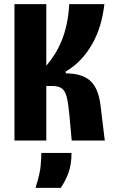

<svg xmlns="http://www.w3.org/2000/svg" viewBox="-20 -680 556 929"><path d="M50 0V-660H204V-362Q227 -389 245.5 -418.5Q264 -448 278.5 -483.5Q293 -519 302.5 -562.5Q312 -606 315 -660H485Q479 -606 464.5 -557.5Q450 -509 426.5 -467.5Q403 -426 371 -392Q339 -358 298 -334V-325Q332 -325 360 -318Q388 -311 410 -294.5Q432 -278 446 -248Q460 -218 466 -173L487 0H327L316 -121Q311 -177 303.5 -208Q296 -239 280 -251.5Q264 -264 233 -264H204V0ZM152 229Q173 162 176.5 124Q180 86 180 60H326Q326 116 311.5 155.5Q297 195 274 229Z"/></svg>

Font: Bricolage Grotesque Condensed ExtraBold
Style: Regular
Weight: 800
Width: 3
Designer: Mathieu Triay
Foundry: Atelier Triay
Version: Version 1.000;gftools[0.9.30]